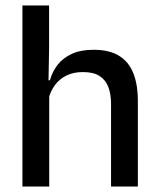

<svg xmlns="http://www.w3.org/2000/svg" viewBox="-20 -682 580 702"><path d="M386 0V-302Q386 -337.5 376.2 -363.5Q366.5 -389.5 344.2 -404Q322 -418.5 283.5 -418.5Q248 -418.5 222.2 -405.5Q196.5 -392.5 180.5 -370.5Q164.5 -348.5 157.5 -320.5L138 -388.5H162.5Q171 -419.5 190.5 -444.8Q210 -470 242.5 -485Q275 -500 322 -500Q379.5 -500 415 -478.2Q450.5 -456.5 467.2 -415Q484 -373.5 484 -313V0ZM62 0V-662H159.5V-506L157 -365L160 -358V0Z"/></svg>

Font: Anek Gurmukhi Medium Medium
Style: Regular
Weight: 500
Version: Version 1.003